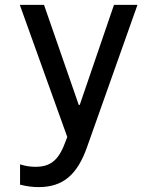

<svg xmlns="http://www.w3.org/2000/svg" viewBox="-20 -560 640 785"><path d="M62 112V195C90 202 114 205 138 205C237 205 296 155 336 41L542 -540H446L306 -131H302L160 -540H61L255 0L249 16C221 94 188 122 125 122C104 122 84 119 62 112Z"/></svg>

Font: CommitMono
Style: 500Regular
Weight: 500
Monospace: yes
Designer: Eigil Nikolajsen
Foundry: Eigil Nikolajsen
Version: Version 1.143